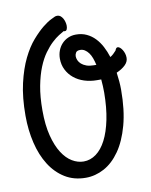

<svg xmlns="http://www.w3.org/2000/svg" viewBox="-84 -784 688 874"><g transform="rotate(-10 259.5 -346.5)"><path d="M391.1 -339.8Q391.1 -369.1 388.2 -400.9H369.1Q337.9 -400.9 310.5 -409.7Q283.2 -418.5 262.9 -435.1Q242.7 -451.7 231 -474.9Q219.2 -498 219.2 -526.9Q219.2 -546.4 225.8 -563.7Q232.4 -581.1 244.4 -594Q256.3 -606.9 272.9 -614.5Q289.6 -622.1 310.1 -622.1Q337.4 -622.1 359.1 -611.8Q380.9 -601.6 397.5 -584.2Q414.1 -566.9 426.3 -543.7Q438.5 -520.5 446.8 -494.1Q454.6 -498.5 461.4 -504.9Q468.3 -511.2 475.1 -519Q479.5 -532.2 486.8 -532.2Q492.2 -532.2 497.8 -527.6Q503.4 -522.9 508.3 -515.1Q513.2 -507.3 516.1 -497.8Q519 -488.3 519 -478Q519 -459.5 503.4 -444.6Q487.8 -429.7 462.9 -418.9Q465.8 -397.9 467.5 -377.9Q469.2 -357.9 469.2 -339.8Q469.2 -245.1 450.2 -175.8Q431.2 -106.4 399.4 -61.3Q367.7 -16.1 326.9 5.9Q286.1 27.8 242.2 27.8Q187.5 27.8 146 2.2Q104.5 -23.4 76.4 -67.9Q48.3 -112.3 34.2 -171.6Q20 -231 20 -297.9Q20 -382.8 34.9 -447Q49.8 -511.2 72.5 -557.6Q95.2 -604 122.1 -634.8Q148.9 -665.5 172.1 -684.1Q195.3 -702.6 211.7 -710.4Q228 -718.3 230 -719.2Q232.4 -720.2 235.1 -720.7Q237.8 -721.2 241.2 -721.2Q249.5 -721.2 255.9 -716.1Q262.2 -710.9 266.6 -703.4Q271 -695.8 273.4 -686.5Q275.9 -677.2 275.9 -668.9Q275.9 -659.2 272.9 -652.6Q270 -646 263.2 -646Q259.8 -646 257.8 -647Q249 -642.1 234.1 -632.8Q219.2 -623.5 201.7 -607.2Q184.1 -590.8 166 -565.9Q147.9 -541 133.3 -505.1Q118.7 -469.2 109.4 -420.7Q100.1 -372.1 100.1 -308.1Q100.1 -240.2 112.8 -190.9Q125.5 -141.6 146 -109.6Q166.5 -77.6 192.4 -62.3Q218.3 -46.9 245.1 -46.9Q276.4 -46.9 303 -66.4Q329.6 -85.9 348.9 -123.3Q368.2 -160.6 379.4 -215.1Q390.6 -269.5 391.1 -339.8ZM377.9 -470.2Q374 -487.3 368.7 -502Q363.3 -516.6 355.5 -527.1Q347.7 -537.6 338.1 -543.7Q328.6 -549.8 316.9 -549.8Q301.8 -549.8 296.9 -541.5Q292 -533.2 292 -524.9Q292 -516.1 296.1 -506.3Q300.3 -496.6 309.3 -488.5Q318.4 -480.5 332.5 -475.3Q346.7 -470.2 366.2 -470.2Z"/></g></svg>

Font: Grand Hotel
Style: Regular
Weight: 400
Designer: Brian J. Bonislawsky & Jim Lyles for Astigmatic (AOETI)
Foundry: Astigmatic (AOETI)
Version: Version 001.000